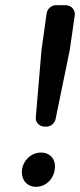

<svg xmlns="http://www.w3.org/2000/svg" viewBox="-20 -711 308 740"><path d="M249 -519 268 -651C271 -673 255 -691 233 -691H195C178 -691 163 -677 160 -661L140 -519L118 -259C116 -239 132 -223 152 -223H160C175 -223 191 -236 194 -251ZM138 -123C102 -123 71 -96 65 -58C60 -19 83 9 119 9C155 9 186 -19 191 -58C197 -96 174 -123 138 -123Z"/></svg>

Font: Trueno
Style: RoundIt
Weight: 400
Designer: Julieta Ulanovsky, Jasper
Foundry: Julieta Ulanovsky, Cannot Into Space Fonts
Version: Version 3.001